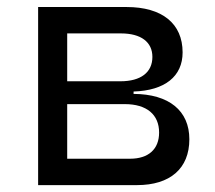

<svg xmlns="http://www.w3.org/2000/svg" viewBox="-20 -538 626 558"><path d="M90.8 0H377.9C474.6 0 530.3 -48.3 530.3 -133.3C530.3 -216.3 471.2 -264.6 368.2 -265.1V-272C459 -274.9 510.7 -315.9 510.7 -385.7C510.7 -469.7 451.2 -517.6 347.7 -517.6H90.8ZM175.3 -76.7V-235.4H342.8C406.2 -235.4 442.4 -205.1 442.4 -152.8C442.4 -104.5 411.6 -76.7 357.9 -76.7ZM175.3 -301.8V-440.9H331.5C389.6 -440.9 422.9 -416 422.9 -372.6C422.9 -327.6 389.2 -301.8 330.1 -301.8Z"/></svg>

Font: Cascadia Code SemiLight
Style: Regular
Weight: 350
Monospace: yes
Designer: Aaron Bell
Foundry: Saja Typeworks
Version: Version 2404.023